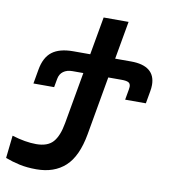

<svg xmlns="http://www.w3.org/2000/svg" viewBox="-88 -795 770 872"><g transform="rotate(10 297.0 -359.0)"><path d="M-6 -20 5.5 -124.5Q67.5 -105.5 117 -105.5Q170 -105.5 195 -133.8Q220 -162 230.5 -222.5L272.5 -460.5H222.5Q197 -460.5 180.5 -448.5Q164 -436.5 160 -413.5L153 -374.5H57.5L69 -440Q79 -498 113 -524Q147 -550 210.5 -550H288.5L319.5 -725H434.5L403.5 -550H477Q532.5 -550 560.8 -527.5Q589 -505 589 -461Q589 -447 586 -431L576 -374.5H480.5L489 -422.5Q490.5 -430 490.5 -435.5Q490.5 -450 481 -455.2Q471.5 -460.5 449 -460.5H387.5L340 -190.5Q321.5 -86 270.8 -39.5Q220 7 138 7Q94.5 7 60 -0.5Q25.5 -8 -6 -20Z"/></g></svg>

Font: JuliaMono
Style: Bold Italic
Weight: 700
Italic angle: -9°
Monospace: yes
Designer: cormullion
Foundry: corm
Version: Version 0.057; ttfautohint (v1.8.4)